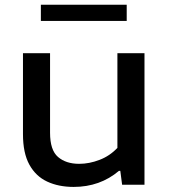

<svg xmlns="http://www.w3.org/2000/svg" viewBox="-20 -764 700 794"><path d="M284.5 9Q222.5 9 175.2 -13Q128 -35 101.5 -83Q75 -131 75 -209V-544H187V-215Q187 -143 220 -114.8Q253 -86.5 307.5 -86.5Q349 -86.5 391.5 -102.8Q434 -119 465.5 -152.5V-544H577.5V0H485L477.5 -57.5H472Q393.5 9 284.5 9ZM149 -677.5V-744.5H504V-677.5Z"/></svg>

Font: Encode Sans Expanded Expanded Medium
Style: Regular
Weight: 500
Width: 7
Designer: Multiple Designers
Foundry: Impallari Type
Version: Version 3.000; ttfautohint (v1.8.3) -l 8 -r 50 -G 200 -x 14 